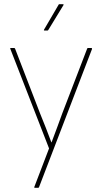

<svg xmlns="http://www.w3.org/2000/svg" viewBox="-20 -707 483 912"><path d="M145 185Q144 185 143 184Q142 183 143 181L213 -2L29 -475Q27 -479 32 -479H47Q51 -479 52 -475L170 -169Q184 -135 197.5 -100.5Q211 -66 224 -31H225Q238 -66 251 -100.5Q264 -135 276 -169L394 -476Q395 -479 398 -479H413Q418 -479 417 -474L165 183Q164 185 160 185ZM191 -562Q187 -562 189 -566L258 -684Q259 -687 261 -687H278Q281 -687 282 -685.5Q283 -684 281 -682L209 -564Q208 -562 205 -562Z"/></svg>

Font: Sofia Sans Semi Condensed Thin
Style: Regular
Weight: 250
Version: Version 4.100